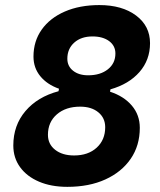

<svg xmlns="http://www.w3.org/2000/svg" viewBox="-20 -723 626 753"><path d="M244.1 9.8Q180.7 9.8 133.1 -10.5Q85.4 -30.8 58.8 -67.4Q32.2 -104 32.2 -152.3Q32.2 -231.4 79.8 -287.4Q127.4 -343.3 209.5 -365.2L211.4 -375Q164.6 -391.6 137.9 -424.3Q111.3 -457 111.3 -501Q111.3 -561.5 143.6 -606.9Q175.8 -652.3 234.1 -677.7Q292.5 -703.1 369.6 -703.1Q459 -703.1 513.7 -662.1Q568.4 -621.1 568.4 -553.7Q568.4 -487.8 526.9 -440.4Q485.4 -393.1 413.1 -372.6L411.6 -363.3Q465.8 -345.7 497.1 -308.8Q528.3 -272 528.3 -221.7Q528.3 -152.3 492.7 -100.3Q457 -48.3 393.3 -19.3Q329.6 9.8 244.1 9.8ZM270.5 -113.3Q325.7 -113.3 359.1 -143.8Q392.6 -174.3 392.6 -224.1Q392.6 -260.3 365.7 -282.5Q338.9 -304.7 294.4 -304.7Q237.8 -304.7 202.9 -274.4Q168 -244.1 168 -194.3Q168 -157.7 196.3 -135.5Q224.6 -113.3 270.5 -113.3ZM325.7 -427.7Q373.5 -427.7 403.1 -451.2Q432.6 -474.6 432.6 -513.2Q432.6 -543.5 408 -561.8Q383.3 -580.1 342.8 -580.1Q298.3 -580.1 271.2 -555.9Q244.1 -531.7 244.1 -492.7Q244.1 -463.4 266.6 -445.6Q289.1 -427.7 325.7 -427.7Z"/></svg>

Font: CaskaydiaCove NFP
Style: Bold Italic
Weight: 700
Italic angle: -10°
Designer: Aaron Bell
Foundry: Saja Typeworks
Version: Version 2111.001; VTT 6.35;Nerd Fonts 3.1.1